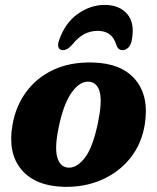

<svg xmlns="http://www.w3.org/2000/svg" viewBox="-20 -728 622 762"><path d="M346.5 -480Q462.5 -477.5 517.5 -411.5Q572.5 -345.5 554.5 -233.5Q542 -156.5 496.8 -100.2Q451.5 -44 383.2 -14.2Q315 15.5 233.5 13.5Q120 10.5 65 -55Q10 -120.5 29.5 -232Q42 -305.5 83.2 -362.2Q124.5 -419 191 -450.5Q257.5 -482 346.5 -480ZM247.5 -63Q281 -58.5 314.2 -98.5Q347.5 -138.5 368.5 -239.5Q385.5 -321 376.5 -360Q367.5 -399 336 -403.5Q298.5 -408 265.2 -362Q232 -316 213 -223Q196.5 -144 206.8 -105.5Q217 -67 247.5 -63ZM368 -605.5Q338.5 -605.5 314 -592.5Q289.5 -579.5 266 -550Q247 -529 230.5 -529Q216.5 -529 212.2 -539.8Q208 -550.5 214.5 -568.5Q238 -636.5 288.2 -672.5Q338.5 -708.5 395.5 -708.5Q453.5 -708.5 484.8 -672.5Q516 -636.5 503 -568.5Q500 -550.5 489.8 -539.8Q479.5 -529 465.5 -529Q449 -529 441.5 -550Q425.5 -605.5 368 -605.5Z"/></svg>

Font: Fraunces 9pt S050
Style: Bold Italic
Weight: 700
Italic angle: -16°
Version: Version 1.000; ttfautohint (v1.8.3)